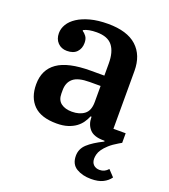

<svg xmlns="http://www.w3.org/2000/svg" viewBox="-136 -633 831 942"><g transform="rotate(20 279.5 -162.0)"><path d="M447 210Q402 210 370.5 191Q339 172 339 128Q339 92 366.5 66.5Q394 41 447 15L446 11H440Q390 11 368 -13.5Q346 -38 346 -75V-78H341Q334 -61 323 -45Q312 -29 295 -16.5Q278 -4 253.5 4Q229 12 195 12Q114 12 75 -27Q36 -66 36 -135Q36 -211 91.5 -250Q147 -289 265 -289H336V-352Q336 -413 311 -444.5Q286 -476 229 -476Q185 -476 161 -463V-459Q171 -453 180.5 -440.5Q190 -428 190 -406Q190 -377 172.5 -358.5Q155 -340 121 -340Q92 -340 73.5 -359Q55 -378 55 -409Q55 -433 68.5 -455.5Q82 -478 109 -495.5Q136 -513 175.5 -523.5Q215 -534 267 -534Q367 -534 417 -488.5Q467 -443 467 -361V-59H531V-9L517 -1Q488 16 470.5 32Q453 48 443.5 62Q434 76 431 88.5Q428 101 428 110Q428 131 440 142.5Q452 154 472 154Q498 154 516 133L547 166Q533 186 509 198Q485 210 447 210ZM246 -68Q286 -68 311 -87Q336 -106 336 -151V-235H279Q219 -235 193.5 -213.5Q168 -192 168 -152V-134Q168 -100 189.5 -84Q211 -68 246 -68Z"/></g></svg>

Font: IBM Plex Serif SmBld
Style: Regular
Weight: 600
Designer: Mike Abbink, Paul van der Laan, Pieter van Rosmalen
Foundry: Bold Monday
Version: Version 3.001